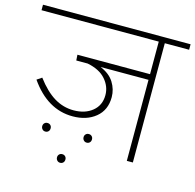

<svg xmlns="http://www.w3.org/2000/svg" viewBox="-125 -798 1031 1014"><g transform="rotate(15 390.5 -290.5)"><path d="M794 -652H661V0H628V-443H366Q417 -422 440.5 -384.5Q464 -347 464 -304Q464 -233 415 -193Q366 -153 290 -153Q152 -153 56 -291L83 -309Q131 -245 180.5 -215Q230 -185 287 -185Q349 -185 389 -217.5Q429 -250 429 -306Q429 -353 395.5 -391.5Q362 -430 295 -443H233L231 -474H628V-652H-13V-682H794ZM195 -62Q195 -51 188.5 -44.5Q182 -38 172 -38Q162 -38 155.5 -45Q149 -52 149 -62Q149 -72 155.5 -78.5Q162 -85 172 -85Q182 -85 188.5 -78.5Q195 -72 195 -62ZM421 -62Q421 -51 414.5 -44.5Q408 -38 398 -38Q388 -38 381.5 -45Q375 -52 375 -62Q375 -72 381.5 -78.5Q388 -85 398 -85Q408 -85 414.5 -78.5Q421 -72 421 -62ZM313 77Q313 88 306.5 94.5Q300 101 290 101Q280 101 273.5 94Q267 87 267 77Q267 67 273.5 60.5Q280 54 290 54Q300 54 306.5 60.5Q313 67 313 77Z"/></g></svg>

Font: FiraGO UltraLight
Style: Regular
Weight: 200
Designer: bBox Type
Foundry: bBox Type GmbH
Version: Version 1.001